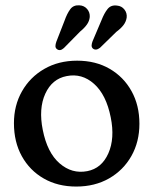

<svg xmlns="http://www.w3.org/2000/svg" viewBox="-20 -692 578 723"><path d="M270.5 -463.5Q340 -463.5 392.8 -433Q445.5 -402.5 475.2 -349Q505 -295.5 505 -226Q505 -158 474.8 -104.5Q444.5 -51 390.8 -20.2Q337 10.5 267 10.5Q197.5 10.5 144.8 -19.8Q92 -50 62.2 -103.8Q32.5 -157.5 32.5 -228Q32.5 -295 62.8 -348.2Q93 -401.5 146.8 -432.5Q200.5 -463.5 270.5 -463.5ZM308.5 -47.5Q363 -58 388 -114.5Q413 -171 397 -250Q380 -335.5 334.2 -376.2Q288.5 -417 231 -405.5Q176 -395 150.5 -339Q125 -283 141 -203Q158 -117 204.5 -76.8Q251 -36.5 308.5 -47.5ZM223 -614Q232.5 -641 244.5 -657.2Q256.5 -673.5 279 -672Q297 -671 308 -658.2Q319 -645.5 318 -628Q316.5 -612.5 307.2 -599.5Q298 -586.5 281.5 -573L220.5 -511Q206 -498 194.5 -507Q188.5 -511.5 188.8 -518.8Q189 -526 192 -534.5ZM362 -615.5Q372.5 -642.5 385.2 -658.2Q398 -674 420.5 -671Q438 -669.5 448.5 -656.2Q459 -643 457 -625.5Q454.5 -610 445 -597.5Q435.5 -585 418 -572L356.5 -512Q340.5 -500 329.5 -509.5Q324.5 -514.5 325 -521.5Q325.5 -528.5 328.5 -536.5Z"/></svg>

Font: Fraunces 72pt SuperSoft
Style: Regular
Weight: 400
Version: Version 1.000;[b76b70a41]